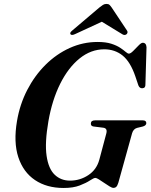

<svg xmlns="http://www.w3.org/2000/svg" viewBox="-20 -922 748 954"><path d="M465 -713.5Q505.5 -713.5 532.8 -704.8Q560 -696 577.2 -684.5Q594.5 -673 604.5 -664.2Q614.5 -655.5 620.5 -655.5Q628.5 -655.5 642 -669Q655.5 -682.5 668.5 -696Q681.5 -709.5 689 -709.5Q706.5 -709.5 708 -687.5L702.5 -502.5Q703.5 -484.5 687.5 -483.5Q673.5 -482.5 667.5 -498L652.5 -542.5Q628 -614.5 589.5 -645.8Q551 -677 498 -677Q432 -677 375.8 -631.8Q319.5 -586.5 279.2 -506Q239 -425.5 220.5 -319.5Q202 -212.5 211.5 -147.8Q221 -83 251.8 -53.8Q282.5 -24.5 328 -24.5Q377.5 -24.5 418.8 -51.8Q460 -79 473.5 -128.5L508 -258Q515.5 -285 492.5 -287.5L444.5 -293.5Q431 -295.5 431.5 -308Q431.5 -324 452.5 -324H689.5Q707 -324 707 -310Q706.5 -298.5 690 -293.5L661 -286.5Q643 -281.5 636.5 -260.5L568 -14Q563.5 0.5 558 6Q552.5 11.5 543 11.5Q536.5 11.5 524.2 4Q512 -3.5 497.8 -13.2Q483.5 -23 471.5 -30.5Q459.5 -38 454 -38Q446 -38 427.2 -25.5Q408.5 -13 376.2 -0.5Q344 12 296 12Q212.5 12 154 -27.2Q95.5 -66.5 71 -141Q46.5 -215.5 64.5 -321Q78.5 -403.5 115.2 -474.8Q152 -546 206 -599.8Q260 -653.5 326.2 -683.5Q392.5 -713.5 465 -713.5ZM354 -753Q337.5 -745 331 -751Q324.5 -758.5 338 -769.5L473.5 -884.5Q484 -893 491.8 -897.8Q499.5 -902.5 509 -902.5Q519 -902.5 524 -897.8Q529 -893 535 -884.5L611.5 -769.5Q615 -764 613.2 -758.8Q611.5 -753.5 607.5 -751Q598 -744.5 586 -753L486 -814Z"/></svg>

Font: Fraunces 72pt S000 SemiBold
Style: Italic
Weight: 600
Italic angle: -16°
Version: Version 1.000; ttfautohint (v1.8.3)